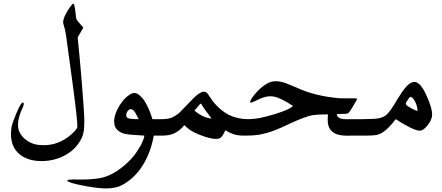

<svg xmlns="http://www.w3.org/2000/svg" viewBox="-20 -738 2408 1045"><path d="M402.8 -534.7Q411.6 -452.6 425.3 -287.8Q439 -123 439 -75.2Q439 -62 438 -49.3Q438 -6.8 416.3 29.1Q394.5 64.9 362.8 88.9Q294.4 138.7 205.6 138.7Q129.9 138.7 84.7 100.1Q39.6 61.5 39.6 -9.3Q39.6 -28.8 43.9 -50.8Q47.9 -70.8 70.8 -125.5Q93.8 -180.2 104.5 -180.2L105 -179.7Q105.5 -179.7 106 -179.7Q109.4 -177.7 109.4 -172.9Q109.4 -168.5 106 -158.2Q105.5 -156.7 102.5 -150.1Q99.6 -143.6 98.6 -141.4Q97.7 -139.2 95 -132.8Q92.3 -126.5 91.3 -123Q90.3 -119.6 87.9 -113.3Q85.4 -106.9 84.5 -102.8Q83.5 -98.6 82 -92.3Q80.6 -85.9 79.8 -81.1Q79.1 -76.2 78.6 -70.1Q78.1 -64 78.1 -58.1Q78.1 -37.6 84.5 -22.9Q98.1 8.8 130.9 30Q163.6 51.3 206.5 51.8Q208.5 51.8 212.2 52Q215.8 52.2 217.8 52.2Q299.8 52.2 364.3 -3.4Q400.9 -34.2 400.9 -48.8Q400.9 -60.1 399.7 -77.4Q398.4 -94.7 395 -123.8Q391.6 -152.8 388.7 -178.5Q385.7 -204.1 379.4 -251.7Q373 -299.3 368.4 -333.3Q363.8 -367.2 354.7 -433.6Q345.7 -500 339.8 -543.5Q335 -575.7 326.7 -602.1Q323.7 -609.4 323.7 -617.7Q323.7 -624 326.2 -632.8Q329.6 -648.4 346.2 -676.8Q372.1 -717.8 378.9 -717.8H379.4L379.9 -717.3H380.4Q386.7 -717.3 394 -642.1Q394 -635.3 401.4 -625Q403.3 -622.6 408.7 -616.5Q414.1 -610.4 420.4 -603Q426.8 -595.7 433.6 -587.9Q431.6 -583.5 402.8 -534.7Z M875.5 0H816.9Q801.3 89.4 758.8 158.7Q716.3 228 651.9 265.1Q613.8 287.6 558.6 287.6Q519.5 287.6 457.3 276.9Q395 266.1 363.3 255.4Q345.7 249 345.7 245.1Q345.7 238.8 382.3 238.8Q412.6 238.8 431.6 239.3Q462.9 239.3 505.4 234.4Q550.3 229.5 590.3 208Q620.6 192.9 657 162.1Q693.4 131.3 715.8 100.6Q729 82 745.1 55.2Q764.6 16.6 766.1 0L705.1 -3.9Q675.8 -5.9 658.2 -10Q640.6 -14.2 626.5 -24.4Q612.3 -34.7 605 -51.8Q601.1 -64.9 601.1 -78.1Q601.1 -95.2 608.4 -117.2Q618.7 -147.5 639.6 -177Q660.6 -206.5 684.1 -221.7Q698.7 -231.9 711.9 -231.9Q725.6 -231.9 741.9 -217.3Q758.3 -202.6 769 -184.6Q793 -145.5 809.6 -89.4H875.5ZM667 -110.8Q667 -106.4 668.2 -103.3Q669.4 -100.1 672.4 -98.1Q675.3 -96.2 678 -94.7Q680.7 -93.3 685.5 -92.5Q690.4 -91.8 693.4 -91.3Q696.3 -90.8 702.4 -90.6Q708.5 -90.3 710.9 -89.8Q716.8 -89.8 724.9 -89.6Q732.9 -89.4 734.9 -89.4L717.8 -122.1Q705.6 -143.1 691.9 -144Q682.6 -144 674.8 -133.1Q667 -122.1 667 -110.8Z M1305.7 0Q1274.9 0 1252.7 -7.1Q1230.5 -14.2 1206.5 -28.8Q1193.4 1 1181.6 10.7Q1174.3 18.1 1155.3 18.1Q1121.6 18.1 1059.1 -7.3Q1013.7 -25.4 982.9 -57.1Q946.3 -8.8 889.6 -1.5L858.4 0H847.2V-89.4H857.9Q892.1 -89.4 912.1 -96.9Q932.1 -104.5 956.5 -124.5L1032.2 -202.6Q1068.4 -238.8 1088.9 -238.8H1091.3Q1103.5 -238.8 1113.8 -222.7L1137.2 -188.5Q1170.4 -146.5 1209.5 -121.8Q1248.5 -97.2 1303.2 -90.8L1327.1 -89.4V0ZM1131.8 -92.8Q1087.9 -149.4 1077.1 -169.4Q1075.2 -175.3 1069.8 -172.9Q1066.4 -169.4 1038.6 -136.2Q1056.6 -119.6 1081.8 -107.2Q1106.9 -94.7 1131.8 -92.8Z M1867.2 0.5Q1763.7 0.5 1763.7 -83.5V-87.4L1764.2 -103.5L1765.1 -115.2H1754.9Q1688 -115.2 1660.2 -106.4Q1603 -87.4 1549.8 -61.5Q1502 -38.6 1467.8 -25.9Q1433.6 -13.2 1391.6 -4.9Q1361.3 0 1322.8 0H1313V-89.4H1319.8Q1360.8 -89.4 1394.5 -95.9Q1428.2 -102.5 1477.1 -117.2Q1557.1 -142.1 1574.7 -161.1Q1554.7 -175.3 1517.1 -195.3L1497.1 -204.1Q1474.1 -213.9 1452.1 -213.9H1448.7Q1426.8 -213.9 1395.5 -200.7Q1379.9 -194.3 1362.8 -185.5Q1348.1 -178.7 1344.7 -178.7Q1341.8 -178.7 1341.8 -182.1Q1341.8 -188 1345.7 -195.3Q1361.3 -222.7 1394 -253.9Q1427.7 -283.7 1452.1 -291.5Q1465.3 -295.9 1478 -295.9H1481.4Q1496.6 -295.9 1510.7 -292.5Q1530.8 -289.1 1594.2 -261.2Q1694.3 -214.4 1829.6 -203.1L1917.5 -202.6Q1922.9 -202.6 1922.9 -198.7Q1922.9 -196.8 1921.4 -193.8Q1896.5 -148.4 1880.4 -127.4Q1875 -119.1 1862.3 -118.7L1813 -117.2Q1813 -103.5 1826.7 -96.4Q1840.3 -89.4 1858.9 -89.4H1961.9V0H1923.8Q1908.2 0 1889.9 0.2Q1871.6 0.5 1867.2 0.5Z M2332 -113.3Q2332 -90.8 2311.8 -62.3Q2291.5 -33.7 2272.5 -27.8Q2266.6 -26.4 2263.7 -26.9Q2239.3 -26.9 2182.1 -60.1Q2162.1 -71.3 2133.8 -89.4Q2091.8 -34.2 2060.1 -16.1Q2043.5 -5.9 2025.9 -2.9Q2008.3 0 1977.5 0H1946.8V-89.4H1952.1L2007.3 -90.8Q2052.7 -90.8 2079.1 -109.9Q2101.1 -125.5 2140.1 -193.4Q2167.5 -239.3 2188 -262.7Q2212.9 -292 2234.9 -292Q2256.3 -292 2276.4 -263.2Q2291.5 -243.7 2311.8 -193.8Q2332 -144 2332 -113.3ZM2252.9 -133.3Q2251 -171.9 2229.5 -200.7Q2221.2 -210.4 2214.8 -210.4Q2211.4 -210.4 2207.5 -206.5Q2189 -180.7 2189 -175.3Q2189 -174.8 2188.5 -173.8Q2188.5 -167 2204.6 -156.7Q2220.7 -146.5 2236.8 -139.6Z"/></svg>

Font: Noon
Style: Regular
Weight: 400
Designer: Mohammad Saleh Souzanchi
Foundry: Farsi Font Store
Version: Version 0.09